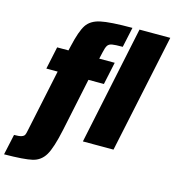

<svg xmlns="http://www.w3.org/2000/svg" viewBox="-201 -854 1056 1163"><g transform="rotate(15 327.0 -272.0)"><path d="M34 20 116 -369H45L75 -510H146L153 -540Q175 -637 201 -676.5Q227 -716 286 -729Q345 -742 485 -742L458 -616Q410 -616 391 -612.5Q372 -609 363.5 -596Q355 -583 348 -550L339 -510H436L406 -369H309L239 -36Q214 82 186.5 128Q159 174 108.5 186Q58 198 -68 199L-40 70Q-8 70 6.5 65Q21 60 25.5 51Q30 42 34 20ZM373 0 529 -743H722L565 0Z"/></g></svg>

Font: Saira Semi Condensed Black
Style: Italic
Weight: 900
Width: 4
Italic angle: -12°
Designer: Hector Gatti with collaboration of the Omnibus-Type team
Foundry: Omnibus-Type
Version: Version 1.001; ttfautohint (v1.8)